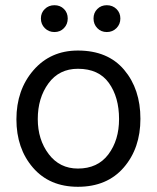

<svg xmlns="http://www.w3.org/2000/svg" viewBox="-20 -708 602 737"><path d="M519 -252Q519 -139 455 -65Q391 9 279 9Q170 9 106.5 -64.5Q43 -138 43 -250Q43 -363 108.5 -438.5Q174 -514 279 -514Q394 -514 456.5 -440Q519 -366 519 -252ZM125 -251Q125 -172 167 -116.5Q209 -61 279 -61Q355 -61 396 -115.5Q437 -170 437 -251Q437 -335 398 -389.5Q359 -444 279 -444Q207 -444 166 -388Q125 -332 125 -251ZM427 -673.5Q442 -659 442 -637Q442 -615 427 -600Q412 -585 390 -585Q368 -585 353.5 -600Q339 -615 339 -637Q339 -659 353.5 -673.5Q368 -688 390 -688Q412 -688 427 -673.5ZM225.5 -673.5Q240 -659 240 -637Q240 -615 225.5 -600Q211 -585 189 -585Q167 -585 152 -600Q137 -615 137 -637Q137 -659 152 -673.5Q167 -688 189 -688Q211 -688 225.5 -673.5Z"/></svg>

Font: Hind Siliguri
Style: Regular
Weight: 400
Designer: Jyotish Sonowal
Foundry: Indian Type Foundry
Version: Version 1.001;PS 1.0;hotconv 1.0.86;makeotf.lib2.5.63406; tt